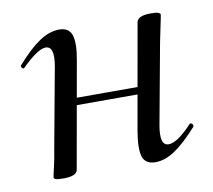

<svg xmlns="http://www.w3.org/2000/svg" viewBox="-55 -456 582 525"><g transform="rotate(-10 236.5 -193.5)"><path d="M82 8Q66 8 60.5 6Q55 4 55 1Q55 -2 60.5 -25Q66 -48 70 -74L111 -297Q121 -353 95 -353Q84 -353 67 -341.5Q50 -330 29 -309Q26 -305 22 -309.5Q18 -314 21 -317Q56 -357 84.5 -376Q113 -395 140 -395Q167 -395 174.5 -373Q182 -351 173 -302L121 -9Q118 8 82 8ZM120 -183 124 -203H359L356 -183ZM337 8Q309 8 302 -14Q295 -36 303 -84L355 -378Q359 -395 394 -395Q411 -395 416 -392.5Q421 -390 421 -388Q421 -384 416 -361.5Q411 -339 406 -313L365 -90Q355 -34 381 -34Q405 -34 446 -78Q450 -82 454 -77.5Q458 -73 455 -69Q420 -30 392 -11Q364 8 337 8Z"/></g></svg>

Font: Cormorant Medium
Style: Italic
Weight: 500
Italic angle: -10°
Designer: Christian Thalmann (Catharsis Fonts)
Foundry: Catharsis Fonts
Version: Version 4.000